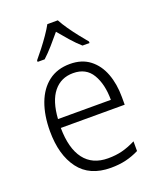

<svg xmlns="http://www.w3.org/2000/svg" viewBox="-143 -852 782 949"><g transform="rotate(-20 248.0 -377.5)"><path d="M259 -542Q321 -542 362.5 -510Q404 -478 424.5 -423.5Q445 -369 445 -300V-260H109Q110 -152 153 -95.5Q196 -39 278 -39Q319 -39 352.5 -47.5Q386 -56 424 -75V-24Q390 -7 354.5 1.5Q319 10 275 10Q164 10 108.5 -64Q53 -138 53 -263Q53 -346 76.5 -409Q100 -472 146 -507Q192 -542 259 -542ZM258 -494Q194 -494 155.5 -446.5Q117 -399 111 -306H389Q389 -388 357.5 -441Q326 -494 258 -494ZM277 -765Q289 -742 308.5 -714Q328 -686 349 -659.5Q370 -633 386 -614V-606H349Q324 -628 298 -657.5Q272 -687 249 -715Q226 -687 200 -657.5Q174 -628 150 -606H113V-614Q130 -634 151 -661Q172 -688 191 -715.5Q210 -743 222 -765Z"/></g></svg>

Font: Noto Sans Khmer UI SemiCondensed Light
Style: Regular
Weight: 300
Width: 4
Designer: Danh Hong and the Monotype Design Team
Foundry: Monotype Imaging Inc.
Version: Version 2.002; ttfautohint (v1.8.4.7-5d5b)